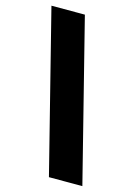

<svg xmlns="http://www.w3.org/2000/svg" viewBox="-128 -806 693 993"><g transform="rotate(15 218.0 -310.0)"><path d="M20 -740H199L416 120H237Z"/></g></svg>

Font: Encode Sans Narrow
Style: Black
Weight: 900
Designer: Pablo Impallari, Andres Torresi
Foundry: Pablo Impallari, Andres Torresi
Version: Version 1.000; ttfautohint (v1.00) -l 8 -r 50 -G 200 -x 14 -